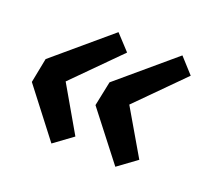

<svg xmlns="http://www.w3.org/2000/svg" viewBox="-82 -575 713 638"><g transform="rotate(20 275.0 -256.0)"><path d="M23 -214 40 -301 237 -468 287 -414 128 -254 221 -93 154 -44ZM248 -214 266 -301 463 -468 512 -414 353 -254 447 -93 380 -44Z"/></g></svg>

Font: Codetta
Style: Bold Italic
Weight: 700
Italic angle: -11°
Designer: Ulrich Proeller
Foundry: PROSA GmbH
Version: Version 2.00;September 29, 2018;FontCreator 11.5.0.2427 64-b